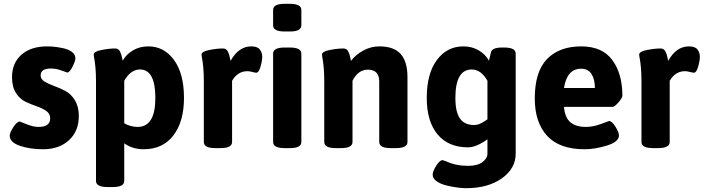

<svg xmlns="http://www.w3.org/2000/svg" viewBox="-20 -774 3687 1006"><path d="M393 -166Q393 -87 341.5 -39.5Q290 8 206 8Q135 8 83 -10.5Q31 -29 31 -63Q31 -79 50 -108Q69 -137 84 -137Q86 -137 120 -123Q154 -109 182 -109Q243 -109 243 -154Q243 -178 222.5 -192.5Q202 -207 172.5 -217Q143 -227 113.5 -241Q84 -255 63.5 -287Q43 -319 43 -369Q43 -444 92.5 -487.5Q142 -531 227 -531Q244 -531 264.5 -529Q285 -527 312.5 -521Q340 -515 357.5 -501.5Q375 -488 375 -468Q375 -455 360 -424.5Q345 -394 332 -394Q331 -394 302.5 -404.5Q274 -415 247 -415Q193 -415 193 -379Q193 -359 213.5 -346.5Q234 -334 263.5 -323.5Q293 -313 322.5 -297.5Q352 -282 372.5 -248.5Q393 -215 393 -166Z M794 -261Q794 -410 713 -410Q665 -410 631 -351V-128Q665 -109 701 -109Q794 -109 794 -261ZM944 -261Q944 -137 888.5 -64.5Q833 8 733 8Q674 8 631 -23V174Q631 206 571 206H543Q483 206 483 174V-347Q483 -391 480 -421.5Q477 -452 474 -467Q471 -482 471 -488Q471 -504 511.5 -512Q552 -520 583 -520Q592 -520 598.5 -516Q605 -512 609 -503.5Q613 -495 615 -489Q617 -483 619.5 -471Q622 -459 623 -456Q641 -489 676.5 -510Q712 -531 757 -531Q840 -531 892 -459.5Q944 -388 944 -261Z M1323 -393Q1317 -393 1302 -397Q1287 -401 1276 -401Q1226 -401 1196 -351V-30Q1196 2 1136 2H1108Q1048 2 1048 -30V-347Q1048 -391 1045 -421.5Q1042 -452 1039 -467Q1036 -482 1036 -488Q1036 -504 1076.5 -512Q1117 -520 1148 -520Q1157 -520 1163.5 -516Q1170 -512 1174 -503.5Q1178 -495 1180 -489.5Q1182 -484 1184.5 -471Q1187 -458 1188 -455Q1230 -531 1297 -531Q1329 -531 1341.5 -514.5Q1354 -498 1354 -477Q1354 -456 1345 -424.5Q1336 -393 1323 -393Z M1559 -493V-30Q1559 2 1499 2H1471Q1411 2 1411 -30V-493Q1411 -525 1471 -525H1499Q1559 -525 1559 -493ZM1559 -722V-641Q1559 -609 1499 -609H1471Q1411 -609 1411 -641V-722Q1411 -754 1471 -754H1499Q1559 -754 1559 -722Z M2115 -369V-30Q2115 2 2055 2H2027Q1967 2 1967 -30V-347Q1967 -409 1907 -409Q1857 -409 1827 -351V-30Q1827 2 1767 2H1739Q1679 2 1679 -30V-347Q1679 -391 1676 -421.5Q1673 -452 1670 -467Q1667 -482 1667 -488Q1667 -504 1707.5 -512Q1748 -520 1779 -520Q1788 -520 1794.5 -516Q1801 -512 1805 -503.5Q1809 -495 1811 -489.5Q1813 -484 1815.5 -471Q1818 -458 1819 -455Q1843 -487 1883 -509Q1923 -531 1968 -531Q2043 -531 2079 -491.5Q2115 -452 2115 -369Z M2534 -149V-351Q2500 -410 2452 -410Q2366 -410 2366 -261Q2366 -187 2390 -153Q2414 -119 2464 -119Q2478 -119 2490 -123.5Q2502 -128 2518 -138ZM2682 -493V31Q2682 109 2609.5 160.5Q2537 212 2422 212Q2402 212 2375.5 208.5Q2349 205 2318.5 197.5Q2288 190 2267.5 175.5Q2247 161 2247 141Q2247 124 2265.5 94.5Q2284 65 2299 65Q2301 65 2317 71Q2368 95 2433 95Q2481 95 2507.5 75.5Q2534 56 2534 31V-44Q2475 -2 2432 -2Q2329 -2 2272.5 -70Q2216 -138 2216 -261Q2216 -388 2269 -459.5Q2322 -531 2408 -531Q2453 -531 2488.5 -510Q2524 -489 2542 -456L2552 -499Q2558 -525 2610 -525H2622Q2682 -525 2682 -493Z M2935 -313H3097Q3097 -359 3079 -386.5Q3061 -414 3025 -414Q2951 -414 2935 -313ZM3241 -273Q3241 -261 3220.5 -237.5Q3200 -214 3190 -214H2935Q2940 -157 2969 -133Q2998 -109 3050 -109Q3088 -109 3129 -124.5Q3170 -140 3171 -140Q3186 -140 3204.5 -110.5Q3223 -81 3223 -64Q3223 -31 3160.5 -11.5Q3098 8 3043 8Q2911 8 2846.5 -62.5Q2782 -133 2782 -258Q2782 -399 2846.5 -465Q2911 -531 3025 -531Q3136 -531 3188.5 -459Q3241 -387 3241 -273Z M3616 -393Q3610 -393 3595 -397Q3580 -401 3569 -401Q3519 -401 3489 -351V-30Q3489 2 3429 2H3401Q3341 2 3341 -30V-347Q3341 -391 3338 -421.5Q3335 -452 3332 -467Q3329 -482 3329 -488Q3329 -504 3369.5 -512Q3410 -520 3441 -520Q3450 -520 3456.5 -516Q3463 -512 3467 -503.5Q3471 -495 3473 -489.5Q3475 -484 3477.5 -471Q3480 -458 3481 -455Q3523 -531 3590 -531Q3622 -531 3634.5 -514.5Q3647 -498 3647 -477Q3647 -456 3638 -424.5Q3629 -393 3616 -393Z"/></svg>

Font: mmAsap
Style: Bold
Weight: 700
Designer: Pablo Cosgaya
Foundry: Omnibus-Type
Version: Version 1.001